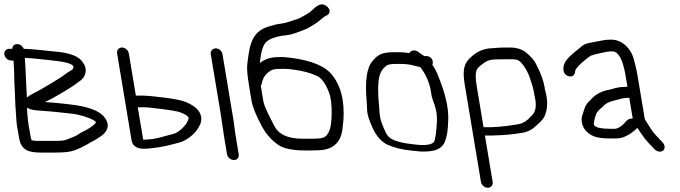

<svg xmlns="http://www.w3.org/2000/svg" viewBox="-46 -710 3193 901"><path d="M151.4 -190.1C210.1 -186.2 234.4 -182.1 287 -177C324.5 -173.5 371.4 -158.9 393.2 -145.8C407.6 -137.1 404.2 -136.4 402.9 -133.8C400.7 -129.5 392.7 -122.2 382.8 -115.2L366.8 -104.8C354.5 -96.9 337.1 -90.6 321.5 -79.3C314 -73.9 293.3 -64.5 261.3 -53.2C254.7 -50.8 241 -49 221.1 -49H124.8C118.1 -49 110.9 -49.9 102.2 -52.1C100.2 -58.4 98.3 -64.5 97.1 -71.5L92.4 -99.8L92.3 -100.2C86.8 -125.1 82.8 -160.2 80.4 -204.8C99.7 -192.6 126.8 -191.9 151.4 -190.1ZM75 -359.6C74.7 -384.2 71.9 -413.4 70.6 -438.4C93.9 -437.8 117.8 -435.2 149.8 -431.6C204 -425.6 280.1 -420.9 296.5 -401.3C301.9 -394.4 298.2 -385.2 287.2 -379.3C276.9 -373.9 265.9 -366.5 253.9 -357C240.3 -346.4 143.6 -286.9 111.9 -272.4C98.7 -265.8 88.2 -259.2 80.3 -252.4C79 -283.8 75.2 -335.1 75 -359.6ZM11.4 -481H-2.6C-17.6 -481 -28 -468.5 -25.5 -453.5C-23 -438.5 -8.5 -426 6.6 -426H17.4C17.7 -419.7 18.2 -412.1 18.8 -403.9C21.4 -368.6 20 -340.8 22.6 -300C25.6 -253.4 24.5 -227.4 28.4 -182.2C31.5 -144.9 30.4 -130.3 38.4 -93.4L43.5 -63C53.6 -2.2 91.5 6 150.5 6H211.9C232.8 6 248.3 5.4 262.4 3.9C291.2 2.1 325.2 -10.4 363.8 -32.7C383.8 -45.7 394.6 -48 419.2 -65.2C457.9 -88.7 472.5 -120.8 446.4 -156.8C421.2 -191.6 366.6 -210.3 282.6 -220C265.1 -221.9 249.5 -223.6 235.8 -225.2C215 -227.6 191.1 -229.1 164.3 -231.2C185.1 -240.2 212.9 -255.2 247.7 -276.2L277.5 -294.3C287.2 -300.1 296.3 -306.2 304.8 -312.4C320.5 -325.6 346.9 -336.9 353.7 -362.7C360.9 -390.1 351.5 -406.5 337 -424.7C314.9 -452.3 261.9 -463.9 218.7 -467.4C162.1 -472.3 118.6 -479.6 65.5 -480.9C60.5 -493.4 48.5 -503 34.7 -503C22 -503 12.3 -495.5 11.4 -481Z M1074.2 13.5 1060.3 -70C1057 -90.1 1053.9 -112.7 1051 -137.8L1051 -138.1L998.1 -455.5C995.7 -469.9 982.3 -483 966.6 -483C951.6 -483 940.5 -471.1 943.1 -455.5L989.6 -176.5L1005.3 -70.2L1019.2 13.5C1021.8 29.1 1036.9 41 1051.8 41C1067.6 41 1076.7 27.9 1074.2 13.5ZM632.1 -206.5C643.3 -206.5 657.3 -205.3 675.9 -202.6L725.8 -196.8C747.1 -194.2 767.1 -190.9 789.9 -186C820.6 -177 834.8 -166.6 839.5 -156.4C839.5 -154 836.9 -144.4 826.9 -127.6C806.5 -101.5 785.3 -86.1 766.2 -81.4C758.5 -79.5 740 -74.5 710.1 -66.3C683.2 -58.7 657.1 -54.9 625.9 -54.5L600.6 -206.5ZM503.5 -459.5 571.8 -49.4C576 -23.9 600 -12 627.5 -12C667.9 -12 728.5 -22.9 757.4 -31.1C776.2 -36.4 801.3 -40.6 820 -50.8C855.8 -70.3 880.9 -96.6 894.4 -129L894.5 -129.3L894.6 -129.5C909.5 -172 882.9 -208.1 826.2 -231.2C803.2 -240.6 765 -247.5 708.9 -253.8C681.4 -256.9 648.3 -261.5 616.2 -261.5H591.5L558.5 -459.5C556 -474.5 541.4 -487 526.4 -487C511.4 -487 501 -474.5 503.5 -459.5Z M1181.7 -316C1185.9 -337.5 1194.2 -353.5 1206.4 -364.8C1227.3 -384.3 1235.6 -387 1283.8 -387C1301.2 -387 1316.1 -385.8 1328.3 -383.6L1328.8 -383.5L1329.4 -383.4C1372.7 -378.1 1409.1 -368.6 1437.9 -355.2L1438.6 -354.8L1439.4 -354.6C1459.7 -346.7 1480.8 -322.1 1498.6 -274.5C1506.5 -253.5 1510.8 -221.6 1510.5 -179.6C1510.1 -137.6 1505.5 -108.5 1498.2 -93.3C1482.9 -61.3 1471.5 -59 1405 -59H1375.3C1300.7 -59 1259.8 -80.7 1239 -123.2C1226.1 -149.5 1194.6 -206.8 1190 -234.2L1177.8 -307.2C1182.5 -313.4 1181.3 -316.1 1181.7 -316ZM1176.3 -438.1C1180 -467.3 1186.9 -489.5 1196.3 -504.8C1209.9 -526.4 1250.4 -540.3 1299 -544.8C1327.6 -547.5 1363.5 -564 1381.6 -570.2C1401.7 -577.6 1421.3 -591.6 1434.7 -599.3C1448.1 -607 1474 -632 1479.8 -634.2C1491.2 -637.8 1507.9 -648.8 1497.8 -668.4C1494.4 -675.1 1488.6 -680.3 1481.7 -684.6C1460 -698.2 1438.5 -681.6 1417.4 -661.1C1411.4 -655.3 1405.4 -650.7 1399.7 -647.3C1386.7 -639.7 1362.4 -624.7 1348.5 -620.4C1330 -614.8 1293.6 -601 1274.3 -599.2C1251.5 -597 1239.4 -592.2 1221 -587.5C1173.5 -574.7 1146.7 -550.1 1131.1 -503.2C1125.2 -486.8 1119.9 -455.4 1114.2 -407C1111.8 -387 1115.2 -353 1123.6 -302.5L1134.7 -235.9C1139.5 -207 1155.9 -167.8 1183.3 -116.7C1202.9 -80.1 1229.6 -50.3 1263.1 -28C1286.8 -12.2 1331.5 -4 1384.4 -4H1414.2C1426 -4 1438.8 -4.3 1452.6 -5C1520.2 -8.2 1555.6 -44.9 1561.5 -109.1C1562.9 -124.4 1564.3 -137.7 1565.7 -148.9L1565.8 -149.3L1565.8 -149.6C1570.6 -235.3 1555.3 -303.2 1515.4 -354.6C1482.4 -398.8 1419.2 -425.8 1316.3 -439.2C1295.1 -442 1277.5 -443 1259.4 -442C1224.2 -441.8 1196.2 -432.8 1173.5 -414.1C1174.1 -419.8 1175.2 -429.5 1176.3 -438.1Z M1978.8 -263.8C1981.2 -241.5 2006.5 -202 2004.5 -146.4C2002.5 -91.5 1997 -56.8 1990.9 -44.8C1982.6 -31.6 1951.6 -25 1894.7 -32.7L1894 -32.8L1893.4 -32.9C1848.8 -37.3 1814.2 -45.7 1792.4 -57.3C1778.4 -64.9 1767.2 -77.9 1759.3 -99.1L1759.1 -99.5L1758.9 -99.9C1732.9 -157.4 1737 -167 1732.1 -221.5C1728 -267.8 1727.4 -302.3 1730.3 -326.3C1732.8 -361.2 1745.1 -385.8 1769.2 -403.2C1775.3 -406.9 1788.5 -410 1809.9 -410H1836C1855.5 -410 1875.1 -407.7 1894 -403C1904.6 -400 1918.6 -397.3 1926.5 -394.8C1955.2 -357.6 1973.3 -313.7 1978.8 -263.8ZM1702.9 -424.4C1674.5 -392.4 1666.5 -329.8 1674.3 -238.7C1675.7 -222.5 1676.6 -206.7 1676.9 -191.5C1677.4 -173 1685.9 -147.2 1701.2 -112.5C1717.1 -76.7 1738.8 -49.6 1767 -33.5L1767.6 -33.1L1768.2 -32.9C1801 -17.6 1838.8 -7.6 1887.3 -3.1L1928.5 1L1929 1C1991.4 3 2020 -8.8 2036.8 -35.1C2050.4 -58.8 2056.4 -96.9 2057.6 -151.3C2059 -210.5 2041.8 -273.4 2013.4 -345.9C2000.8 -378.3 1994.3 -389.4 1983 -405.7C1984.4 -408.6 1985.8 -415.6 1984.9 -421C1983.8 -427.7 1980.6 -435.2 1973.7 -440.5C1967.3 -445.4 1959.8 -447 1953.1 -447H1944.6C1941.7 -448.9 1935.6 -452.9 1928.1 -458.2L1915.4 -467.3C1900.9 -477 1883 -475.1 1875.2 -460.9C1857.2 -463.4 1841.7 -465 1831.2 -465L1800.8 -465C1748.5 -465 1727 -454 1702.9 -424.4Z M2191 -306.5C2185.2 -341.1 2185.3 -364.6 2189.1 -375.9L2189.3 -376.7L2189.5 -377.5C2190.3 -382.7 2196 -391.8 2209.1 -402.5C2247.8 -431.9 2242.7 -432 2348.8 -432C2368.5 -432 2379.5 -430.1 2383 -428.6C2403.1 -420.2 2430.3 -376.8 2440.9 -343.6C2450.8 -312.9 2455.7 -302.2 2463.1 -257.5L2463.2 -257.1L2463.3 -256.6C2473.3 -214.4 2468 -186.3 2450.3 -168.5C2434.9 -152.9 2424.7 -140.7 2403.5 -131.8C2383.2 -123.8 2289.7 -113 2258.7 -113H2226.7C2225.5 -113 2224.3 -112.9 2223.2 -112.8ZM2233.2 -74H2265.2C2270.9 -74 2275.7 -74.2 2281.8 -74.9C2312.6 -75 2356.3 -79 2404.2 -86.7C2432.8 -91.5 2453.2 -103.1 2473.1 -122.8C2490.7 -138 2503.2 -151.2 2508.8 -163.2C2539.4 -228.6 2505.5 -298.2 2510.3 -298.2C2504.7 -331.9 2490.3 -370.3 2467.4 -413.7C2460.2 -427.4 2447.4 -441.8 2429.2 -458.2C2408 -477.9 2380.6 -487 2346.8 -487H2322.3C2310.1 -487 2295.1 -486.3 2277 -484.9L2249.9 -482.9L2249.4 -482.9C2218.7 -478.7 2194.9 -467.8 2174.1 -450.8C2131.3 -417.1 2122.8 -385.6 2135 -312.3L2210.9 143.5C2213.4 158.5 2227.9 171 2243 171C2258 171 2268.4 158.5 2265.9 143.5L2229.6 -74.2C2230.8 -74 2232 -74 2233.2 -74Z M2897.7 -146.3 2897.5 -146.1 2889 -137.5 2888.7 -137.2C2869.1 -114.2 2851 -105.5 2836.2 -105.5H2815.2C2773.5 -105.5 2752.1 -112.4 2745 -119.2L2744.6 -119.5L2744.3 -119.8C2736.8 -126.2 2743 -145.8 2749.4 -169.1C2751.6 -177.2 2757.5 -186.3 2768.7 -197.6C2773.8 -201.5 2780.8 -207.4 2785.6 -212.2L2786 -212.6L2786.3 -213C2795 -223.7 2812.4 -233.1 2840.7 -239.4C2858.2 -243.2 2877 -250.5 2893.7 -250.5H2894.3L2906.9 -251.4L2923.3 -153.3C2914.2 -154.3 2904.3 -152.1 2897.7 -146.3ZM2947 -106.7C2979.6 -59.7 2974.9 -62.4 3024.1 -11C3037.2 3.3 3055.6 5 3065.8 -3.9C3075.9 -12.2 3075.7 -28.7 3062.9 -42.2C3047.5 -58.4 3043.9 -62.7 3029.9 -77.3C3016.1 -91.7 3004.6 -111.8 2991.9 -131.5L2981.8 -147.3C2980.5 -149.3 2979.8 -151.2 2979.4 -153.3L2946.8 -348.9C2940 -389.9 2936.3 -401.4 2927.9 -433.7C2915.8 -480.6 2874.7 -524 2821.9 -524C2788.2 -524 2781.8 -519.5 2743.2 -513.1C2716.6 -508.7 2698.3 -504.2 2688.8 -496.7C2674.1 -484.9 2658.7 -471.9 2643.5 -459.6C2615.6 -436.2 2598.9 -414.9 2598.1 -391.4C2597.2 -382 2598.1 -370.3 2606.9 -361.2C2611.8 -356.2 2617.9 -353.3 2623.8 -351.9C2643.9 -347 2653.5 -362.3 2653.4 -379.3C2655.6 -387 2672.6 -407.6 2706.7 -434.8C2715.7 -441 2721.6 -445.1 2726.9 -448.9C2734.5 -452.7 2804.4 -469 2817 -469C2826.6 -469 2833.8 -468.6 2835.1 -468.1L2835.7 -467.9C2866.8 -458.3 2881.2 -406.1 2891 -347.1L2898.3 -303.1C2898.3 -303.1 2896.1 -303 2895.3 -303L2882.1 -302.1C2866.3 -302 2847.7 -299 2831.4 -293.8L2815.9 -289.4C2784.6 -284.5 2755.4 -271.4 2734.8 -251.2C2731.1 -247.1 2725 -240.9 2716.8 -232.8C2707.2 -223.4 2700.3 -211.8 2696.3 -198.4C2692.8 -186.5 2690 -178.3 2688.5 -174.7C2677 -148.4 2685 -112.1 2709 -90.4C2736.5 -65.4 2766.7 -60.3 2821.5 -60.3H2844.3C2853.2 -60.3 2862.3 -61.4 2871.5 -63.6L2872.3 -63.7L2873 -64C2908 -76 2922.2 -90 2940.2 -105L2940.7 -105.5L2944.5 -110.4C2945.3 -109.1 2946.1 -107.9 2947 -106.7Z"/></svg>

Font: MewTooHand
Style: BdLta
Weight: 400
Designer: Mew Too, Robert Jablonski
Version: Version 0.77